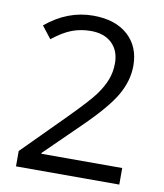

<svg xmlns="http://www.w3.org/2000/svg" viewBox="-82 -791 735 859"><g transform="rotate(10 286.0 -362.0)"><path d="M518.1 0H48.8V-69.8L236.8 -258.8Q322.8 -345.7 350.1 -382.8Q377.4 -419.9 391.1 -455.1Q404.8 -490.2 404.8 -530.8Q404.8 -587.9 370.1 -621.3Q335.4 -654.8 273.9 -654.8Q229.5 -654.8 189.7 -640.1Q149.9 -625.5 101.1 -586.9L58.1 -642.1Q156.7 -724.1 272.9 -724.1Q373.5 -724.1 430.7 -672.6Q487.8 -621.1 487.8 -534.2Q487.8 -466.3 449.7 -399.9Q411.6 -333.5 307.1 -231.9L150.9 -79.1V-75.2H518.1Z"/></g></svg>

Font: f0_46894 
Style: Regular
Weight: 400
Foundry: Ascender Corporation
Version: Version 1.10